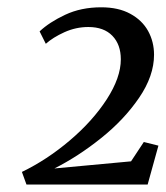

<svg xmlns="http://www.w3.org/2000/svg" viewBox="-20 -928 454 526"><path d="M40 -457Q108.5 -490 171.2 -543.2Q234 -596.5 272.5 -656Q311 -715.5 311 -765.5Q311 -806 287.8 -830Q264.5 -854 222 -854Q188 -854 156.5 -839.8Q125 -825.5 105.5 -808L88.5 -842Q115 -867 158.5 -887.5Q202 -908 257.5 -908Q304.5 -908 337 -890.2Q369.5 -872.5 385.8 -843Q402 -813.5 402 -778Q402 -720 361 -660Q320 -600 257.2 -549.8Q194.5 -499.5 129 -466.5L339 -486L374 -539L414 -529L384.5 -422.5H52.5Z"/></svg>

Font: Merriweather Text
Style: Italic
Weight: 400
Italic angle: -7.8°
Designer: Eben Sorkin
Foundry: Eben Sorkin
Version: Version 2.100